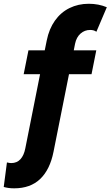

<svg xmlns="http://www.w3.org/2000/svg" viewBox="-78 -794 590 1024"><path d="M73.7 -525.4H160.6L171.4 -578.6Q183.6 -639.6 214.8 -683.8Q246.1 -728 292.7 -751Q339.4 -773.9 395.5 -773.9Q447.8 -773.9 491.7 -755.4L436 -624.5Q423.3 -634.3 402.8 -634.3Q373.5 -634.3 351.6 -615Q329.6 -595.7 322.3 -560.5L315.4 -525.4H435.5L410.2 -398.4H290L207.5 15.1Q188.5 110.8 136.2 160.6Q84 210.4 -2.4 210.4Q-33.7 210.4 -58.1 203.1L-41 72.3Q-27.8 75.7 -18.1 75.7Q12.2 75.7 31 55.2Q49.8 34.7 57.1 -3.4L135.7 -398.4H48.3Z"/></svg>

Font: Reddit Sans Vanilla ExtraBold
Style: Italic
Weight: 800
Italic angle: -11.25°
Designer: Stephen Hutchings
Version: Version 1.013